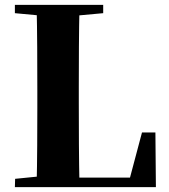

<svg xmlns="http://www.w3.org/2000/svg" viewBox="-20 -767 691 787"><path d="M41 0 42 -34 202 -50H219L218 0ZM130 0Q132 -86 132.5 -170.5Q133 -255 133 -324V-395Q133 -484 132.5 -572Q132 -660 130 -747H306Q304 -661 303.5 -574.5Q303 -488 303 -411V-346Q303 -263 303.5 -175.5Q304 -88 306 0ZM218 0 219 -39H588L503 -2L562 -224H617L619 0ZM41 -713V-747H403V-713L240 -698H202Z"/></svg>

Font: Noto Serif JP ExtraLight Black
Style: Regular
Weight: 900
Version: Version 2.003-H1;hotconv 1.1.1;makeotfexe 2.6.0